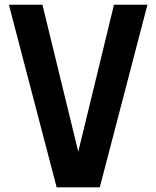

<svg xmlns="http://www.w3.org/2000/svg" viewBox="-20 -800 671 824"><path d="M408.2 3.9H223.1L18.1 -779.8H162.1L315.9 -148.9L469.2 -779.8H612.8Z"/></svg>

Font: Cooper Hewitt
Style: Semibold
Weight: 709
Designer: Village Type and Design LLC
Foundry: Cooper Hewitt Smithsonian Design Museum
Version: 1.000